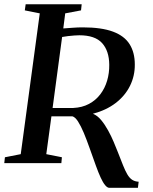

<svg xmlns="http://www.w3.org/2000/svg" viewBox="-30 -763 716 898"><path d="M481.5 115.5Q472 115.5 461.8 103.2Q451.5 91 440.8 67.5Q430 44 418.5 12Q403.5 -29.5 389.5 -69.2Q375.5 -109 361.8 -141.8Q348 -174.5 334.8 -195Q321.5 -215.5 308.5 -219Q298.5 -219 281.2 -219Q264 -219 245.2 -219Q226.5 -219 210.5 -219L186.5 -42L259.5 -27.5L257 0H-10L-7 -27.5L67 -42L156 -700.5L86 -714.5L90 -743H352L349 -714.5L275 -700.5L266 -630Q287.5 -631.5 310 -633.2Q332.5 -635 357 -635Q445 -635 498.5 -615Q552 -595 576.2 -556.2Q600.5 -517.5 600.5 -461.5Q601 -408 578 -361.5Q555 -315 511 -281.2Q467 -247.5 404.5 -231Q425 -223 442.8 -201.8Q460.5 -180.5 475.5 -153.2Q490.5 -126 501.8 -99Q513 -72 521 -52Q535 -16.5 545.2 9.5Q555.5 35.5 565.5 52.5Q575.5 69.5 588 77.8Q600.5 86 618.5 87L615 115.5ZM216 -258Q230 -258 250 -257.8Q270 -257.5 287.8 -257.8Q305.5 -258 312.5 -258Q354.5 -260 386.2 -277Q418 -294 439.2 -322Q460.5 -350 471 -385.5Q481.5 -421 481 -460Q480.5 -525 447.5 -561.5Q414.5 -598 341 -598Q332 -598 317.8 -597Q303.5 -596 288.2 -594.2Q273 -592.5 260.5 -590Z"/></svg>

Font: Merriweather 96pt Medium
Style: Italic
Weight: 500
Italic angle: -7.8°
Version: Version 2.101